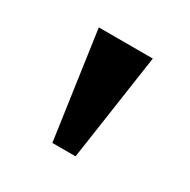

<svg xmlns="http://www.w3.org/2000/svg" viewBox="-74 -870 390 394"><g transform="rotate(30 120.5 -672.5)"><path d="M57 -799 93 -546H148L185 -799Z"/></g></svg>

Font: Noto Serif Sinhala ExtraCondensed SemiBold
Style: Regular
Weight: 600
Width: 2
Designer: Jelle Bosma - Monotype Design Team
Foundry: Monotype Imaging Inc.
Version: Version 2.007